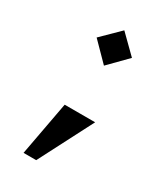

<svg xmlns="http://www.w3.org/2000/svg" viewBox="-131 -457 496 584"><g transform="rotate(30 117.5 -165.0)"><path d="M129.9 -402.8 191.9 -341.8 129.9 -278.8 67.9 -341.8ZM50.8 73.2 85.9 -116.2H192.9L95.2 73.2Z"/></g></svg>

Font: Wesal
Style: Regular
Weight: 500
Designer: Ahmed zaza
Foundry: Ahmed zaza
Version: Version 2.01